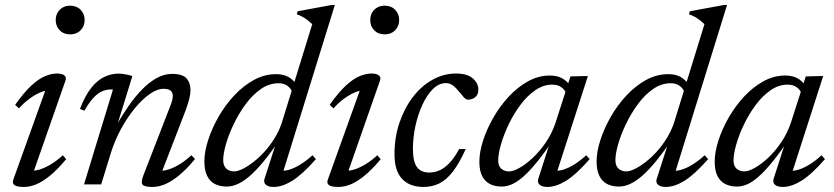

<svg xmlns="http://www.w3.org/2000/svg" viewBox="-20 -730 3301 760"><path d="M32.5 -18.5 163.5 -383.5 178 -372.5Q162 -373 141.2 -364.8Q120.5 -356.5 98 -340.2Q75.5 -324 55 -301L40 -315Q75 -364.5 104 -391.2Q133 -418 158.2 -428.5Q183.5 -439 206 -439Q225.5 -439 234.8 -431.5Q244 -424 239 -410.5L108 -36L99.5 -55Q116 -52.5 137 -59Q158 -65.5 181.8 -79.8Q205.5 -94 228.5 -115.5L242 -100Q207 -58 177.2 -34Q147.5 -10 122.5 0Q97.5 10 75 10Q47 10 37.2 2.8Q27.5 -4.5 32.5 -18.5ZM200.5 -651Q200.5 -667 207.8 -679.8Q215 -692.5 227.8 -700Q240.5 -707.5 257.5 -707.5Q283.5 -707.5 299.2 -691.2Q315 -675 315 -651Q315 -634.5 307.8 -621.8Q300.5 -609 287.8 -601.5Q275 -594 257.5 -594Q232 -594 216.2 -610.2Q200.5 -626.5 200.5 -651Z M314 -291.5 296.5 -299Q317.5 -353 342 -383.2Q366.5 -413.5 393.8 -426Q421 -438.5 448 -438.5Q458 -438.5 467.2 -437.2Q476.5 -436 485.8 -434Q495 -432 504 -429L443.5 -233.5H440.5Q463.5 -273.5 489 -310.5Q514.5 -347.5 542.5 -376Q570.5 -404.5 600.2 -421Q630 -437.5 661 -437.5Q702.5 -437.5 718.2 -419.8Q734 -402 734 -373.5Q734 -357.5 729 -338Q724 -318.5 715.5 -295L615.5 -36L616 -54Q632.5 -54 652.5 -61Q672.5 -68 694.5 -82Q716.5 -96 737.5 -115.5L752 -100.5Q717 -58.5 686.8 -34.2Q656.5 -10 631.5 0Q606.5 10 583.5 10Q551 10 544 0.5Q537 -9 548 -37L654 -310.5Q658.5 -321.5 661.2 -331.8Q664 -342 664 -350.5Q664 -363 656 -370.8Q648 -378.5 626.5 -378.5Q602.5 -378.5 573 -358Q543.5 -337.5 513.8 -301.5Q484 -265.5 459 -219.5Q434 -173.5 418 -122L380.5 0H312.5L427 -375Q425 -375.5 423.2 -375.8Q421.5 -376 419.5 -376Q401.5 -376 384.5 -368.8Q367.5 -361.5 350.2 -343.2Q333 -325 314 -291.5Z M1136 -367Q1131.5 -380 1117.8 -390.2Q1104 -400.5 1082.5 -400.5Q1045.5 -400.5 1012.5 -377.5Q979.5 -354.5 952.5 -317.8Q925.5 -281 905.5 -239.5Q885.5 -198 874.5 -159.8Q863.5 -121.5 863.5 -96Q863.5 -74 875.5 -62.8Q887.5 -51.5 906.5 -51.5Q920.5 -51.5 940.8 -61.5Q961 -71.5 983.5 -89Q1006 -106.5 1027.5 -130.2Q1049 -154 1066.8 -182.8Q1084.5 -211.5 1095 -242.5L1216 -634.5Q1207 -643 1198.2 -649.8Q1189.5 -656.5 1179.2 -662.5Q1169 -668.5 1154.5 -673.5L1158.5 -685.5L1294.5 -710.5H1305.5L1096.5 -36L1088 -54.5Q1104.5 -52 1125.8 -58.5Q1147 -65 1170.5 -79.8Q1194 -94.5 1217 -115.5L1230.5 -100Q1176 -38.5 1136.5 -14.2Q1097 10 1063 10Q1041.5 10 1031.8 0.8Q1022 -8.5 1027.5 -23.5L1079.5 -185H1092Q1054 -128 1023 -90.5Q992 -53 966.5 -31.5Q941 -10 919.2 -0.8Q897.5 8.5 878 8.5Q851 8.5 831 -1.5Q811 -11.5 800 -33.8Q789 -56 789 -91Q789 -129.5 804 -175.8Q819 -222 845.2 -268Q871.5 -314 907.2 -352.2Q943 -390.5 985 -413.5Q1027 -436.5 1072.5 -436.5Q1101.5 -436.5 1120.5 -426Q1139.5 -415.5 1155 -394Z M1277.5 -18.5 1408.5 -383.5 1423 -372.5Q1407 -373 1386.2 -364.8Q1365.5 -356.5 1343 -340.2Q1320.5 -324 1300 -301L1285 -315Q1320 -364.5 1349 -391.2Q1378 -418 1403.2 -428.5Q1428.5 -439 1451 -439Q1470.5 -439 1479.8 -431.5Q1489 -424 1484 -410.5L1353 -36L1344.5 -55Q1361 -52.5 1382 -59Q1403 -65.5 1426.8 -79.8Q1450.5 -94 1473.5 -115.5L1487 -100Q1452 -58 1422.2 -34Q1392.5 -10 1367.5 0Q1342.5 10 1320 10Q1292 10 1282.2 2.8Q1272.5 -4.5 1277.5 -18.5ZM1445.5 -651Q1445.5 -667 1452.8 -679.8Q1460 -692.5 1472.8 -700Q1485.5 -707.5 1502.5 -707.5Q1528.5 -707.5 1544.2 -691.2Q1560 -675 1560 -651Q1560 -634.5 1552.8 -621.8Q1545.5 -609 1532.8 -601.5Q1520 -594 1502.5 -594Q1477 -594 1461.2 -610.2Q1445.5 -626.5 1445.5 -651Z M1745 -401Q1717 -401 1693.2 -377.2Q1669.5 -353.5 1651.8 -314.8Q1634 -276 1624.2 -230.5Q1614.5 -185 1614.5 -141.5Q1614.5 -90 1630.5 -68.5Q1646.5 -47 1679 -47Q1699.5 -47 1719.2 -55.5Q1739 -64 1758.8 -84.5Q1778.5 -105 1797.5 -140H1823.5Q1797.5 -82.5 1771.8 -49.8Q1746 -17 1718 -3.5Q1690 10 1656 10Q1601.5 10 1571.5 -22Q1541.5 -54 1541.5 -120Q1541.5 -186 1561 -243.8Q1580.5 -301.5 1614 -345.5Q1647.5 -389.5 1691.8 -414.2Q1736 -439 1785 -439Q1829.5 -439 1851.5 -419.8Q1873.5 -400.5 1873.5 -375.5Q1873.5 -356 1862 -346Q1850.5 -336 1832.5 -335.5Q1824.5 -335 1815.5 -345.5Q1806.5 -356 1796 -368.5Q1786 -381.5 1773.5 -391.2Q1761 -401 1745 -401Z M2111 -23 2163 -185H2176Q2138 -129 2107.8 -91.5Q2077.5 -54 2052.8 -32Q2028 -10 2007 -0.8Q1986 8.5 1966.5 8.5Q1939.5 8.5 1919.5 -1.5Q1899.5 -11.5 1888.5 -33.2Q1877.5 -55 1877.5 -90Q1877.5 -128 1892.2 -173.8Q1907 -219.5 1933 -264.8Q1959 -310 1994 -347.8Q2029 -385.5 2070.2 -408.2Q2111.5 -431 2156 -431Q2185 -431 2204 -420.8Q2223 -410.5 2238.5 -389.5L2219.5 -363Q2215 -375.5 2201.2 -385.2Q2187.5 -395 2166 -395Q2130.5 -395 2098.2 -372.5Q2066 -350 2039.2 -313.8Q2012.5 -277.5 1993 -236.5Q1973.5 -195.5 1962.8 -157.8Q1952 -120 1952 -94.5Q1952 -73 1964.2 -62.2Q1976.5 -51.5 1995 -51.5Q2011.5 -51.5 2036.8 -65.8Q2062 -80 2089.2 -105.5Q2116.5 -131 2140.5 -166.2Q2164.5 -201.5 2178.5 -242.5L2238 -427.5L2297 -429H2307L2180.5 -36L2172 -54.5Q2188 -52 2209.5 -58.5Q2231 -65 2254.5 -79.8Q2278 -94.5 2300.5 -115.5L2314 -100Q2260 -38.5 2220.2 -14.2Q2180.5 10 2147 10Q2125.5 10 2115.8 1Q2106 -8 2111 -23Z M2688.5 -367Q2684 -380 2670.2 -390.2Q2656.5 -400.5 2635 -400.5Q2598 -400.5 2565 -377.5Q2532 -354.5 2505 -317.8Q2478 -281 2458 -239.5Q2438 -198 2427 -159.8Q2416 -121.5 2416 -96Q2416 -74 2428 -62.8Q2440 -51.5 2459 -51.5Q2473 -51.5 2493.2 -61.5Q2513.5 -71.5 2536 -89Q2558.5 -106.5 2580 -130.2Q2601.5 -154 2619.2 -182.8Q2637 -211.5 2647.5 -242.5L2768.5 -634.5Q2759.5 -643 2750.8 -649.8Q2742 -656.5 2731.8 -662.5Q2721.5 -668.5 2707 -673.5L2711 -685.5L2847 -710.5H2858L2649 -36L2640.5 -54.5Q2657 -52 2678.2 -58.5Q2699.5 -65 2723 -79.8Q2746.5 -94.5 2769.5 -115.5L2783 -100Q2728.5 -38.5 2689 -14.2Q2649.5 10 2615.5 10Q2594 10 2584.2 0.8Q2574.5 -8.5 2580 -23.5L2632 -185H2644.5Q2606.5 -128 2575.5 -90.5Q2544.5 -53 2519 -31.5Q2493.5 -10 2471.8 -0.8Q2450 8.5 2430.5 8.5Q2403.5 8.5 2383.5 -1.5Q2363.5 -11.5 2352.5 -33.8Q2341.5 -56 2341.5 -91Q2341.5 -129.5 2356.5 -175.8Q2371.5 -222 2397.8 -268Q2424 -314 2459.8 -352.2Q2495.5 -390.5 2537.5 -413.5Q2579.5 -436.5 2625 -436.5Q2654 -436.5 2673 -426Q2692 -415.5 2707.5 -394Z M3042.5 -23 3094.5 -185H3107.5Q3069.5 -129 3039.2 -91.5Q3009 -54 2984.2 -32Q2959.5 -10 2938.5 -0.8Q2917.5 8.5 2898 8.5Q2871 8.5 2851 -1.5Q2831 -11.5 2820 -33.2Q2809 -55 2809 -90Q2809 -128 2823.8 -173.8Q2838.5 -219.5 2864.5 -264.8Q2890.5 -310 2925.5 -347.8Q2960.5 -385.5 3001.8 -408.2Q3043 -431 3087.5 -431Q3116.5 -431 3135.5 -420.8Q3154.5 -410.5 3170 -389.5L3151 -363Q3146.5 -375.5 3132.8 -385.2Q3119 -395 3097.5 -395Q3062 -395 3029.8 -372.5Q2997.5 -350 2970.8 -313.8Q2944 -277.5 2924.5 -236.5Q2905 -195.5 2894.2 -157.8Q2883.5 -120 2883.5 -94.5Q2883.5 -73 2895.8 -62.2Q2908 -51.5 2926.5 -51.5Q2943 -51.5 2968.2 -65.8Q2993.5 -80 3020.8 -105.5Q3048 -131 3072 -166.2Q3096 -201.5 3110 -242.5L3169.5 -427.5L3228.5 -429H3238.5L3112 -36L3103.5 -54.5Q3119.5 -52 3141 -58.5Q3162.5 -65 3186 -79.8Q3209.5 -94.5 3232 -115.5L3245.5 -100Q3191.5 -38.5 3151.8 -14.2Q3112 10 3078.5 10Q3057 10 3047.2 1Q3037.5 -8 3042.5 -23Z"/></svg>

Font: Newsreader 20pt
Style: Italic
Weight: 400
Italic angle: -17°
Version: Version 1.003